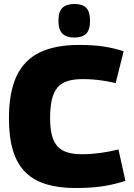

<svg xmlns="http://www.w3.org/2000/svg" viewBox="-20 -936 676 966"><path d="M25 -340Q25 -472 63.5 -553.5Q102 -635 180.5 -672.5Q259 -710 377 -710Q414 -710 444.5 -708Q475 -706 501.5 -702Q528 -698 552.5 -692Q577 -686 602 -678L562 -518Q531 -525 503 -529.5Q475 -534 448.5 -536Q422 -538 396 -538Q351 -538 319.5 -528Q288 -518 269 -495.5Q250 -473 241 -435Q232 -397 232 -341Q232 -291 241 -256Q250 -221 269 -200Q288 -179 319 -169.5Q350 -160 394 -160Q437 -160 485 -166.5Q533 -173 576 -184L611 -26Q586 -18 560 -11.5Q534 -5 504 0Q474 5 438.5 7.5Q403 10 360 10Q276 10 213 -9Q150 -28 108 -69.5Q66 -111 45.5 -178Q25 -245 25 -340ZM354 -747Q315 -747 294.5 -766.5Q274 -786 274 -831Q274 -878 294.5 -897Q315 -916 354 -916Q394 -916 413.5 -897Q433 -878 433 -831Q433 -786 413.5 -766.5Q394 -747 354 -747Z"/></svg>

Font: Georama ExtraCondensed Thin ExtraBold
Style: Regular
Weight: 800
Version: Version 1.001